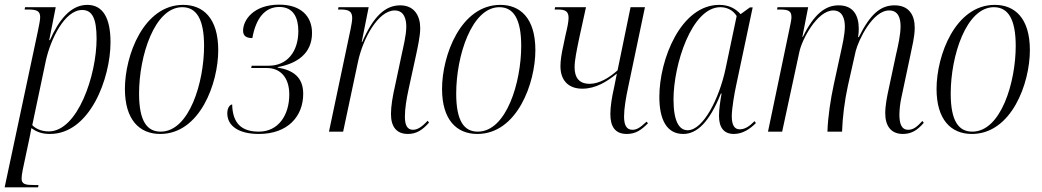

<svg xmlns="http://www.w3.org/2000/svg" viewBox="-37 -567 4490 827"><path d="M126 -432 -17 240H127L129 230H112C73 230 56 227 56 202C56 193 58 179 61 164L88 37C92 20 94 7 98 -15C121 1 143 10 178 10C351 10 439 -231 439 -385C439 -490 406 -546 339 -546C266 -546 215 -478 178 -394H175L203 -536H71L69 -526H82C120 -526 136 -521 136 -493C136 -482 132 -461 126 -432ZM173 -1C137 -1 113 -16 102 -28L161 -308C181 -397 241 -524 317 -524C360 -524 379 -488 379 -400C379 -244 298 -1 173 -1Z M653 10C824 10 903 -208 903 -351C903 -490 837 -546 752 -546C582 -546 501 -329 501 -184C501 -52 563 10 653 10ZM655 0C597 0 562 -44 562 -164C562 -327 629 -536 748 -536C809 -536 842 -485 842 -369C842 -214 779 0 655 0Z M1078 10C1203 10 1269 -66 1269 -163C1269 -235 1225 -265 1159 -276V-278C1242 -293 1307 -336 1307 -425C1307 -498 1258 -547 1166 -547C1053 -547 1010 -479 1010 -435C1010 -412 1024 -403 1050 -403C1065 -488 1104 -537 1166 -537C1228 -537 1248 -489 1248 -433C1248 -345 1200 -284 1121 -284H1047L1045 -274H1113C1168 -274 1209 -236 1209 -160C1209 -71 1162 0 1078 0C1002 0 965 -37 963 -117C955 -117 942 -105 942 -79C942 -24 992 10 1078 10Z M1720 10C1756 10 1782 -6 1811 -39L1805 -47C1780 -20 1761 -8 1742 -8C1717 -8 1707 -28 1707 -65C1707 -100 1714 -141 1723 -183L1754 -325C1763 -367 1773 -412 1773 -446C1773 -497 1749 -544 1687 -544C1623 -544 1572 -498 1523 -386H1521L1551 -536H1421L1419 -526H1431C1468 -526 1480 -516 1480 -489C1480 -478 1477 -461 1473 -441L1380 0H1441L1505 -301C1526 -401 1592 -522 1663 -522C1706 -522 1713 -480 1713 -452C1713 -415 1699 -360 1694 -336L1666 -204C1654 -152 1647 -110 1647 -76C1647 -21 1671 10 1720 10Z M2019 10C2190 10 2269 -208 2269 -351C2269 -490 2203 -546 2118 -546C1948 -546 1867 -329 1867 -184C1867 -52 1929 10 2019 10ZM2021 0C1963 0 1928 -44 1928 -164C1928 -327 1995 -536 2114 -536C2175 -536 2208 -485 2208 -369C2208 -214 2145 0 2021 0Z M2663 10C2703 10 2727 -9 2754 -36L2748 -43C2720 -17 2706 -8 2687 -8C2661 -8 2651 -29 2651 -65C2651 -99 2659 -147 2669 -193L2741 -536H2679L2623 -264C2587 -232 2544 -206 2503 -206C2456 -206 2438 -234 2438 -277C2438 -309 2447 -349 2457 -399L2487 -536H2354L2352 -526H2365C2397 -526 2412 -519 2412 -490C2412 -474 2407 -449 2398 -412L2391 -378C2381 -334 2377 -305 2377 -282C2377 -219 2413 -185 2471 -185C2530 -185 2578 -216 2620 -250L2608 -190C2598 -147 2592 -106 2592 -76C2592 -22 2612 10 2663 10Z M2906 10C2964 10 3018 -39 3068 -164H3071C3065 -130 3060 -97 3060 -67C3060 -19 3080 10 3124 10C3163 10 3195 -13 3219 -37L3213 -45C3190 -22 3171 -10 3149 -10C3126 -10 3115 -29 3115 -66C3115 -98 3126 -164 3134 -200L3205 -535H3193L3153 -506C3133 -528 3105 -546 3061 -546C2896 -546 2803 -312 2803 -150C2803 -51 2835 10 2906 10ZM2925 -6C2889 -6 2864 -43 2864 -139C2864 -288 2942 -536 3066 -536C3094 -536 3121 -523 3136 -498L3088 -270C3061 -143 2992 -6 2925 -6Z M3852 10C3890 10 3915 -7 3942 -38L3936 -46C3914 -22 3898 -8 3875 -8C3845 -8 3837 -36 3837 -73C3837 -93 3840 -123 3846 -149L3884 -328C3891 -363 3903 -409 3903 -447C3903 -503 3878 -544 3816 -544C3756 -544 3712 -507 3662 -407H3659C3661 -419 3662 -431 3662 -442C3662 -499 3640 -544 3575 -544C3519 -544 3470 -508 3421 -408H3419L3444 -536H3312L3310 -526H3322C3359 -526 3372 -520 3372 -493C3372 -484 3369 -468 3365 -450L3271 0H3332L3406 -343C3416 -394 3482 -522 3552 -522C3592 -522 3602 -485 3602 -453C3602 -418 3592 -376 3582 -330L3555 -206C3540 -137 3529 -63 3527 0H3590C3592 -62 3601 -133 3615 -197L3649 -348C3661 -394 3721 -522 3793 -522C3833 -522 3842 -487 3842 -454C3842 -417 3831 -368 3822 -330L3792 -189C3784 -153 3776 -113 3776 -79C3776 -27 3799 10 3852 10Z M4149 10C4320 10 4399 -208 4399 -351C4399 -490 4333 -546 4248 -546C4078 -546 3997 -329 3997 -184C3997 -52 4059 10 4149 10ZM4151 0C4093 0 4058 -44 4058 -164C4058 -327 4125 -536 4244 -536C4305 -536 4338 -485 4338 -369C4338 -214 4275 0 4151 0Z"/></svg>

Font: Noto Serif Display Condensed Light
Style: Italic
Weight: 300
Width: 3
Italic angle: -12°
Designer: Monotype Design Team
Foundry: Monotype Imaging Inc.
Version: Version 2.009